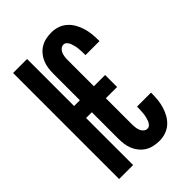

<svg xmlns="http://www.w3.org/2000/svg" viewBox="-221 -838 941 941"><g transform="rotate(-45 250.0 -367.5)"><path d="M315 8Q296 8 276.5 4Q257 0 240.5 -10Q224 -20 211.5 -35Q199 -50 191.5 -68Q184 -86 181.5 -105Q179 -124 179 -144V-326H139V0H42V-735H139V-409H179V-591Q179 -611 181.5 -630Q184 -649 191.5 -667Q199 -685 211.5 -700Q224 -715 240.5 -725Q257 -735 276.5 -739Q296 -743 315 -743Q337 -743 358 -736Q379 -729 395.5 -714.5Q412 -700 423 -681Q434 -662 440.5 -641Q447 -620 449.5 -598.5Q452 -577 452 -555V-546H355V-551Q355 -561 354.5 -571.5Q354 -582 353 -592.5Q352 -603 349.5 -613Q347 -623 343.5 -633Q340 -643 332.5 -651Q325 -659 315 -659Q304 -659 295.5 -651.5Q287 -644 283 -634Q279 -624 277.5 -613Q276 -602 276 -591V-409H354V-326H276V-144Q276 -133 277.5 -122Q279 -111 283 -101Q287 -91 295.5 -83.5Q304 -76 315 -76Q325 -76 332.5 -84Q340 -92 343.5 -102Q347 -112 349.5 -122Q352 -132 353 -142.5Q354 -153 354.5 -163.5Q355 -174 355 -184V-189H452V-180Q452 -158 449.5 -136.5Q447 -115 440.5 -94Q434 -73 423 -54Q412 -35 395.5 -20.5Q379 -6 358 1Q337 8 315 8Z"/></g></svg>

Font: Iosevka Term Curly
Style: Bold
Weight: 700
Designer: Belleve Invis
Foundry: Belleve Invis
Version: Version 32.3.0